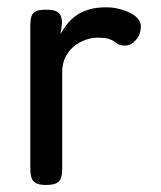

<svg xmlns="http://www.w3.org/2000/svg" viewBox="-20 -501 446 531"><path d="M106.5 10.5Q87.8 10.5 78.5 4.9Q69.2 -0.8 66.5 -11.4Q63.8 -22 63.8 -35.8V-430Q63.8 -444.8 66.6 -454.8Q69.5 -464.8 78.8 -469.5Q88 -474.2 107.5 -474.2Q126 -474.2 135.5 -469.8Q145 -465.2 148.2 -456.8Q151.5 -448.2 151.5 -437.2L147.5 -407.2Q155 -420 164.5 -432.8Q174 -445.5 188.4 -456.4Q202.8 -467.2 223.5 -474Q244.2 -480.8 274.2 -480.8Q288.5 -480.8 302 -478.1Q315.5 -475.5 328 -470.8Q340.5 -466 349.9 -459.5Q359.2 -453 364.4 -445.2Q369.5 -437.5 369.5 -428.2Q369.5 -406 355.9 -390.5Q342.2 -375 326.8 -375Q313.8 -375 307.6 -378.2Q301.5 -381.5 296.1 -385.9Q290.8 -390.2 280.6 -393.5Q270.5 -396.8 248.8 -396.8Q233.8 -396.8 217.1 -391Q200.5 -385.2 185.8 -373.8Q171 -362.2 161.5 -344.1Q152 -326 152 -301.5V-33.8Q152 -20 149.1 -9.9Q146.2 0.2 136.6 5.4Q127 10.5 106.5 10.5Z"/></svg>

Font: Fredoka Light
Style: Regular
Weight: 300
Designer: Ben Nathan
Foundry: Milena B. Brandão, Ben Nathan
Version: Version 2.001